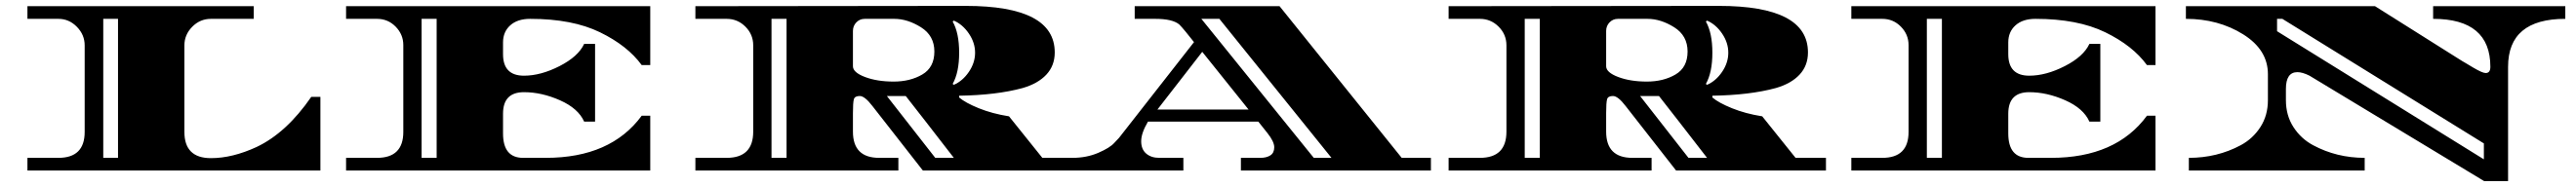

<svg xmlns="http://www.w3.org/2000/svg" viewBox="-20 -579 8730 635"><path d="M605 -425V-131Q605 -42 695 -42Q768 -42 850 -80Q951 -128 1035 -250H1066V0H73V-43H178Q267 -43 267 -131V-425Q267 -461 240.5 -488Q214 -515 178 -515H73V-558H840V-515H695Q658 -515 631.5 -488Q605 -461 605 -425ZM330 -43H380V-515H330Z M1777 -515Q1734 -515 1709.5 -493Q1685 -471 1685 -435V-395Q1685 -322 1756 -322Q1813 -322 1876.5 -354.5Q1940 -387 1960 -430H1997V-166H1960Q1940 -211 1878 -238.5Q1816 -266 1756 -266Q1685 -266 1685 -193V-126Q1685 -43 1753 -43H1830Q2050 -43 2155 -186H2184V0H1153V-43H1258Q1347 -43 1347 -131V-426Q1347 -462 1321 -488.5Q1295 -515 1258 -515H1153V-558H2184V-358H2155Q2107 -424 2013.5 -469.5Q1920 -515 1777 -515ZM1409 -43H1460V-515H1409Z M3616 -43V0H3108L2937 -219Q2911 -253 2894 -253Q2877 -253 2874 -241.5Q2871 -230 2871 -195V-132Q2871 -43 2960 -43H3025V0H2337V-43H2443Q2533 -43 2533 -132V-425Q2533 -462 2506.5 -488.5Q2480 -515 2443 -515H2337V-558Q3107 -559 3253 -559Q3555 -559 3555 -401Q3555 -356 3526.5 -325.5Q3498 -295 3446 -280Q3358 -256 3231 -254V-248Q3252 -230 3297.5 -211.5Q3343 -193 3400 -184L3513 -43ZM2595 -43H2646V-515H2595ZM2871 -474V-354Q2871 -333 2912 -317.5Q2953 -302 3009 -302Q3065 -302 3106 -326Q3147 -350 3147 -404Q3147 -458 3101.5 -486.5Q3056 -515 3011 -515H2911Q2894 -515 2882.5 -503Q2871 -491 2871 -474ZM2986 -253 3150 -43H3213Q3105 -183 3050 -253ZM3213 -509 3209 -506Q3231 -467 3231 -400Q3231 -333 3209 -294L3213 -291Q3243 -304 3264 -335Q3285 -366 3285 -400Q3285 -434 3264 -465Q3243 -496 3213 -509Z M4830 -43V0H4186V-43H4252Q4273 -43 4286 -51.5Q4299 -60 4299 -79Q4299 -98 4276 -127L4245 -166H3871Q3848 -127 3848 -99.5Q3848 -72 3865 -57.5Q3882 -43 3909 -43H3991V0H3615V-43Q3663 -43 3702.5 -60Q3742 -77 3757 -94L3773 -111L4027 -436L3999 -471Q3985 -488 3977 -496Q3954 -515 3896 -515H3826V-558H4317L4731 -43ZM4052 -515 4433 -43H4493L4113 -515ZM4055 -403 3903 -207H4212Z M6169 -43V0H5661L5490 -219Q5464 -253 5447 -253Q5430 -253 5427 -241.5Q5424 -230 5424 -195V-132Q5424 -43 5513 -43H5578V0H4890V-43H4996Q5086 -43 5086 -132V-425Q5086 -462 5059.5 -488.5Q5033 -515 4996 -515H4890V-558Q5660 -559 5806 -559Q6108 -559 6108 -401Q6108 -356 6079.5 -325.5Q6051 -295 5999 -280Q5911 -256 5784 -254V-248Q5805 -230 5850.5 -211.5Q5896 -193 5953 -184L6066 -43ZM5148 -43H5199V-515H5148ZM5424 -474V-354Q5424 -333 5465 -317.5Q5506 -302 5562 -302Q5618 -302 5659 -326Q5700 -350 5700 -404Q5700 -458 5654.5 -486.5Q5609 -515 5564 -515H5464Q5447 -515 5435.5 -503Q5424 -491 5424 -474ZM5539 -253 5703 -43H5766Q5658 -183 5603 -253ZM5766 -509 5762 -506Q5784 -467 5784 -400Q5784 -333 5762 -294L5766 -291Q5796 -304 5817 -335Q5838 -366 5838 -400Q5838 -434 5817 -465Q5796 -496 5766 -509Z M6879 -515Q6836 -515 6811.5 -493Q6787 -471 6787 -435V-395Q6787 -322 6858 -322Q6915 -322 6978.5 -354.5Q7042 -387 7062 -430H7099V-166H7062Q7042 -211 6980 -238.5Q6918 -266 6858 -266Q6787 -266 6787 -193V-126Q6787 -43 6855 -43H6932Q7152 -43 7257 -186H7286V0H6255V-43H6360Q6449 -43 6449 -131V-426Q6449 -462 6423 -488.5Q6397 -515 6360 -515H6255V-558H7286V-358H7257Q7209 -424 7115.5 -469.5Q7022 -515 6879 -515ZM6511 -43H6562V-515H6511Z M8227 -515V-558H8675V-515Q8481 -515 8481 -352V36H8400L7808 -322Q7784 -334 7767 -334Q7728 -334 7728 -277V-239Q7728 -187 7753.5 -147.5Q7779 -108 7820 -86Q7900 -43 7995 -43V0H7399V-43Q7495 -43 7575 -86Q7616 -108 7641.5 -147.5Q7667 -187 7667 -239V-327Q7667 -410 7583 -462.5Q7499 -515 7389 -515V-558H8030L8325 -372L8337 -365Q8349 -358 8362 -350Q8394 -331 8405 -331Q8421 -331 8421 -352Q8421 -515 8227 -515ZM7698 -515V-473L8399 -38V-92L7716 -515Z"/></svg>

Font: Diplomata SC
Style: Regular
Weight: 400
Width: 7
Designer: Eduardo Rodriguez Tunni
Foundry: Eduardo Rodriguez Tunni
Version: Version 1.001